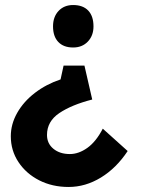

<svg xmlns="http://www.w3.org/2000/svg" viewBox="-20 -565 568 764"><path d="M316 -304 347 -169Q265 -148 216 -115Q167 -82 167 -28Q167 6 192.5 27Q218 48 258 48Q293 48 327.5 23.5Q362 -1 389 -53L488 36Q443 104 381.5 141.5Q320 179 253 179Q188 179 136 152.5Q84 126 53.5 80Q23 34 23 -23Q23 -71 48.5 -116Q74 -161 119 -195.5Q164 -230 221 -249L233 -304ZM352 -460Q352 -423 329.5 -399.5Q307 -376 271 -376Q233 -376 212 -398Q191 -420 191 -460Q191 -498 213 -521.5Q235 -545 271 -545Q310 -545 331 -523Q352 -501 352 -460Z"/></svg>

Font: Lexend Deca SemiBold
Style: Regular
Weight: 600
Designer: Bonnie Shaver-Troup, Thomas Jockin
Foundry: Lexend
Version: Version 1.008; ttfautohint (v1.8.4.7-5d5b)